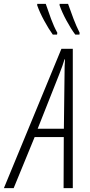

<svg xmlns="http://www.w3.org/2000/svg" viewBox="-87 -968 462 988"><path d="M-66.9 0 229 -716.8H287.6V0H240.2L241.2 -262.7H91.3L-16.6 0ZM106.9 -305.7H241.7L245.1 -585Q245.1 -607.4 245.6 -627.2Q246.1 -647 247.6 -662.6H245.1Q240.7 -647.5 233.9 -628.4Q227.1 -609.4 217.3 -584.5ZM300.3 -790Q278.3 -819.3 255.4 -861.6Q232.4 -903.8 219.7 -940.4V-948.2H263.2Q277.3 -907.7 291.3 -871.1Q305.2 -834.5 322.8 -799.3L321.8 -790ZM184.6 -790Q163.6 -818.8 140.4 -861.6Q117.2 -904.3 104.5 -940.4V-948.2H148.4Q161.6 -909.2 175.8 -870.6Q189.9 -832 208 -799.3L206.5 -790Z"/></svg>

Font: Open Sans Condensed Light
Style: Italic
Weight: 300
Width: 3
Italic angle: -12°
Designer: Monotype Design Team
Foundry: Monotype Imaging Inc.
Version: Version 3.000; ttfautohint (v1.8.4)